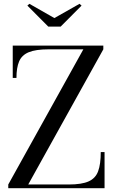

<svg xmlns="http://www.w3.org/2000/svg" viewBox="-20 -990 617 1010"><path d="M23.5 0V-19.5L418.5 -730.5H235.5Q167.5 -730.5 131 -715.2Q94.5 -700 80.5 -666.8Q66.5 -633.5 66.5 -580H47V-750H523.5V-730.5L128.5 -19.5H341.5Q410 -19.5 446.2 -35.8Q482.5 -52 496.2 -89.2Q510 -126.5 510 -190H530V0ZM234 -850 124 -960.5 134.5 -970 266 -895 398.5 -970 409 -960.5 299 -850Z"/></svg>

Font: Bodoni Moda 11pt
Style: Regular
Weight: 400
Version: Version 2.004